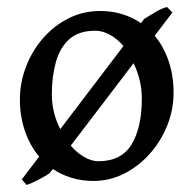

<svg xmlns="http://www.w3.org/2000/svg" viewBox="-20 -500 550 546"><path d="M473.6 -236.8Q473.6 -188 455.6 -143.1Q437.5 -98.1 405.8 -62.5Q374 -26.9 332.8 -6.1Q291.5 14.6 246.1 14.6Q212.9 14.6 183.3 5.6Q153.8 -3.4 130.4 -19.5L121.6 -8.3Q112.8 -1 90.6 10.5Q68.4 22 55.7 25.9L42 10.3L91.3 -54.7Q65.4 -85.4 51 -127.2Q36.6 -168.9 36.6 -216.8Q36.6 -265.1 54 -310.3Q71.3 -355.5 102.5 -391.4Q133.8 -427.2 175.3 -448Q216.8 -468.8 265.1 -468.8Q298.3 -468.8 327.6 -459.7Q356.9 -450.7 380.9 -434.1L390.1 -446.3Q403.3 -454.6 421.9 -465.6Q440.4 -476.6 455.1 -480L470.2 -464.4L419.9 -398.4Q445.3 -368.2 459.5 -326.4Q473.6 -284.7 473.6 -236.8ZM151.4 -132.8 331.1 -369.1Q314 -389.2 293 -400.9Q272 -412.6 251 -412.6Q204.1 -412.6 177.2 -388.7Q150.4 -364.7 138.9 -323.5Q127.4 -282.2 127.4 -231Q127.4 -205.1 133.8 -179.7Q140.1 -154.3 151.4 -132.8ZM259.8 -41.5Q325.2 -41.5 354.2 -89.4Q383.3 -137.2 383.3 -219.7Q383.3 -246.6 377 -272.5Q370.6 -298.3 359.9 -320.3L181.2 -85.9Q198.7 -65.4 219.5 -53.5Q240.2 -41.5 259.8 -41.5Z"/></svg>

Font: Gentium Book Plus
Style: Regular
Weight: 400
Designer: Victor Gaultney, Annie Olsen, Iska Routamaa, Becca Hirsbrunner
Foundry: SIL International
Version: Version 6.101